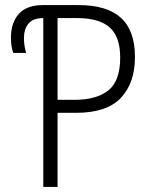

<svg xmlns="http://www.w3.org/2000/svg" viewBox="-20 -734 603 754"><path d="M150 -663Q110 -663 92 -641.5Q74 -620 74 -584Q74 -566 77 -550Q80 -534 83 -526H32Q23 -551 23 -586Q23 -645 54 -679.5Q85 -714 149 -714H289Q400 -714 455 -664Q510 -614 510 -510Q510 -408 454.5 -349.5Q399 -291 280 -291H206V0H150ZM273 -342Q359 -342 405.5 -379Q452 -416 452 -508Q452 -589 411 -626Q370 -663 283 -663H206V-342Z"/></svg>

Font: Noto Sans Mono SemiCondensed Light
Style: Regular
Weight: 300
Width: 4
Designer: Monotype Design Team
Foundry: Monotype Imaging Inc.
Version: Version 2.014; ttfautohint (v1.8.4.7-5d5b)